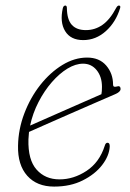

<svg xmlns="http://www.w3.org/2000/svg" viewBox="-20 -665 468 692"><path d="M375.5 -136.5Q373.5 -103 348 -70Q322.5 -37 278.2 -14.8Q234 7.5 175 7.5Q113 7.5 78.2 -31.5Q43.5 -70.5 45 -139.5Q46 -199.5 67.8 -256.5Q89.5 -313.5 125.2 -358.8Q161 -404 204.8 -430.8Q248.5 -457.5 294 -457.5Q338 -457.5 362.8 -428.8Q387.5 -400 387.5 -360Q387.5 -349.5 400 -353Q414.5 -358 414.5 -344Q414.5 -334 395 -325.5Q365 -312.5 320 -293Q275 -273.5 227.2 -252.5Q179.5 -231.5 140.8 -214.5Q102 -197.5 84.5 -189.5Q83 -176 82.5 -162.5Q80.5 -89 111.8 -53.8Q143 -18.5 194.5 -18.5Q245.5 -18.5 292 -49.2Q338.5 -80 357.5 -139.5Q360.5 -150.5 367.5 -150.5Q376 -150.5 375.5 -136.5ZM279.5 -435.5Q252.5 -435.5 223.2 -417.8Q194 -400 166.8 -368.8Q139.5 -337.5 118.8 -297.2Q98 -257 88.5 -212.5Q107 -220.5 138.5 -234.5Q170 -248.5 207.2 -264.8Q244.5 -281 281 -297.2Q317.5 -313.5 345.5 -325.5Q347.5 -335 347.5 -352Q347.5 -388.5 328.5 -412Q309.5 -435.5 279.5 -435.5ZM289.5 -556.5Q322.5 -556.5 349.5 -575.5Q376.5 -594.5 399 -637Q403.5 -645 408.5 -645Q415.5 -645 413 -636Q397.5 -585 361.5 -552.8Q325.5 -520.5 280 -520.5Q234.5 -520.5 214.8 -552.8Q195 -585 206.5 -636Q209 -645 215.5 -645Q220.5 -645 221 -637Q221.5 -594.5 238.8 -575.5Q256 -556.5 289.5 -556.5Z"/></svg>

Font: Fraunces 9pt S050 Thin
Style: Italic
Weight: 100
Italic angle: -16°
Version: Version 1.000; ttfautohint (v1.8.3)